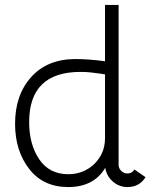

<svg xmlns="http://www.w3.org/2000/svg" viewBox="-20 -747 653 777"><path d="M460 -727V-80Q460 -66 470.5 -55.5Q481 -45 496 -45Q514 -45 524 -61L569 -30Q544 10 496 10Q462 10 436.5 -12.5Q411 -35 406 -68Q360 10 256 10Q155 10 98 -63.5Q41 -137 41 -246Q41 -363 106.5 -435.5Q172 -508 285 -508Q340 -508 405 -499V-727ZM405 -188V-446Q399 -447 382 -449.5Q365 -452 346 -454Q327 -456 306 -456Q98 -456 98 -253Q98 -162 139 -102Q180 -42 256 -42Q301 -42 336.5 -64Q372 -86 391 -124Q405 -152 405 -188Z"/></svg>

Font: Bellota
Style: Regular
Weight: 400
Designer: Kemie Guaida
Foundry: Kemie Guaida
Version: Version 1.000;PS 002.000;hotconv 1.0.70;makeotf.lib2.5.58329